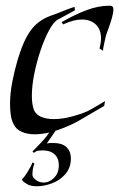

<svg xmlns="http://www.w3.org/2000/svg" viewBox="-20 -472 415 669"><path d="M339 -295 327 -303Q329 -313 330.5 -321.5Q332 -330 332 -338Q332 -370 313.5 -387Q295 -404 265 -404Q237 -404 200 -387L195 -395Q242 -422 282.5 -437Q323 -452 360 -452H364Q375 -452 375 -440Q375 -427 370 -409.5Q365 -392 358 -373Q354 -363 351 -353.5Q348 -344 346 -334Q344 -323 341.5 -313Q339 -303 339 -295ZM101 -4Q76 -4 56 -12.5Q36 -21 27 -40Q20 -54 17.5 -72Q15 -90 15 -110Q15 -147 23 -187.5Q31 -228 41 -262Q61 -330 87 -366Q113 -402 159 -418Q166 -420 181 -426Q196 -432 212.5 -438.5Q229 -445 240 -448L241 -436L182 -404Q167 -396 151 -366.5Q135 -337 121.5 -297Q108 -257 99.5 -215Q91 -173 91 -138Q91 -122 93 -109.5Q95 -97 99 -87Q107 -71 125.5 -64Q144 -57 167 -57Q196 -57 228.5 -65.5Q261 -74 286 -85Q293 -89 307.5 -97Q322 -105 334 -112.5Q346 -120 346 -120L343 -103L254 -51Q220 -32 178.5 -18Q137 -4 101 -4ZM109 177Q84 177 72 168Q68 166 61 160Q54 154 59 150Q65 145 77 125.5Q89 106 93 94L100 98Q93 115 93 136Q93 141 95 145Q110 164 132 164Q152 164 168.5 147.5Q185 131 185 104Q185 79 170 65.5Q155 52 129 52Q122 52 114 53Q106 54 101 59Q98 61 95.5 58.5Q93 56 94 55Q115 34 132.5 14.5Q150 -5 163 -30H183L143 28Q147 27 152 26.5Q157 26 162 26Q197 26 212 41Q227 56 227 79Q227 113 207.5 135Q188 157 160.5 167Q133 177 109 177Z"/></svg>

Font: Kings
Style: Regular
Weight: 400
Designer: Robert E. Leuschke
Foundry: Robert E. Leuschke
Version: Version 1.010; ttfautohint (v1.8.3)